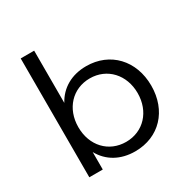

<svg xmlns="http://www.w3.org/2000/svg" viewBox="-168 -888 1013 1038"><g transform="rotate(-30 338.0 -369.5)"><path d="M383 -529C292 -529 221 -488 182 -416V-742H98V0H182V-109C221 -38 292 3 384 3C534 3 636 -106 636 -262C636 -419 532 -529 383 -529ZM367 -66C259 -66 182 -148 182 -264C182 -379 259 -462 367 -462C475 -462 552 -378 552 -264C552 -149 475 -66 367 -66Z"/></g></svg>

Font: Juman Normal
Style: Regular
Weight: 300
Designer: Bandar Raffah (Arabic) Julieta Ulanovsky (Latin)
Foundry: Caramella
Version: Version 5.022;PS 005.022;hotconv 1.0.88;makeotf.lib2.5.64775